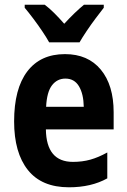

<svg xmlns="http://www.w3.org/2000/svg" viewBox="-20 -786 539 816"><path d="M256 -556Q354 -556 408.5 -490Q463 -424 463 -309V-236H175Q177 -98 290 -98Q330 -98 364 -107.5Q398 -117 436 -138V-28Q368 10 273 10Q157 10 98.5 -63.5Q40 -137 40 -270Q40 -409 96 -482.5Q152 -556 256 -556ZM258 -452Q223 -452 201 -423.5Q179 -395 176 -332H336Q335 -387 315.5 -419.5Q296 -452 258 -452ZM189 -606Q178 -626 159.5 -653.5Q141 -681 121 -707.5Q101 -734 85 -753V-766H170Q190 -751 210.5 -730.5Q231 -710 253 -685Q298 -734 337 -766H421V-753Q406 -734 386.5 -708Q367 -682 348.5 -654.5Q330 -627 318 -606Z"/></svg>

Font: Noto Sans Myanmar UI Condensed
Style: Bold
Weight: 700
Width: 3
Designer: Monotype Design Team
Foundry: Monotype Imaging Inc.
Version: Version 2.103; ttfautohint (v1.8.4.7-5d5b)